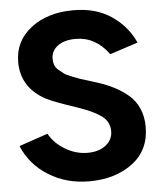

<svg xmlns="http://www.w3.org/2000/svg" viewBox="-57 -866 775 933"><g transform="rotate(-5 330.5 -399.5)"><path d="M17.6 -182.6 158.2 -230.5Q183.6 -183.6 235.8 -152.3Q288.1 -121.1 344.7 -121.1Q400.4 -121.1 434.1 -147.9Q467.8 -174.8 467.8 -215.8Q467.8 -262.7 429.7 -290.5Q391.6 -318.4 317.4 -343.8Q202.1 -381.8 163.1 -402.3Q46.9 -465.8 46.9 -589.8Q46.9 -691.4 127.9 -754.4Q209 -817.4 335.9 -817.4Q445.3 -817.4 521 -766.1Q596.7 -714.8 632.8 -633.8L496.1 -588.9Q431.6 -677.7 335 -677.7Q279.3 -677.7 247.1 -653.8Q214.8 -629.9 214.8 -590.8Q214.8 -574.2 219.7 -560.5Q224.6 -546.9 238.8 -535.2Q252.9 -523.4 263.2 -515.6Q273.4 -507.8 298.3 -498Q323.2 -488.3 335.4 -483.9Q347.7 -479.5 380.4 -469.7Q413.1 -460 423.8 -456.1Q467.8 -441.4 502.4 -423.8Q537.1 -406.2 569.3 -379.4Q601.6 -352.5 619.1 -312.5Q636.7 -272.5 636.7 -222.7Q636.7 -108.4 552.2 -45.4Q467.8 17.6 340.8 17.6Q230.5 17.6 143.6 -36.1Q56.6 -89.8 17.6 -182.6Z"/></g></svg>

Font: Gothic A1 Black
Style: Regular
Weight: 900
Version: Version 2.50